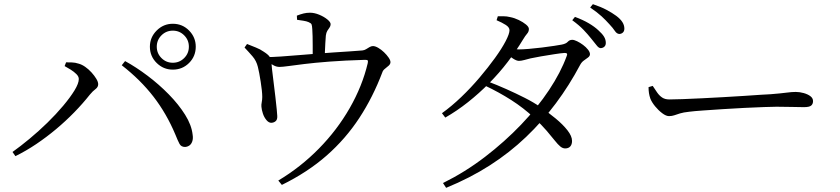

<svg xmlns="http://www.w3.org/2000/svg" viewBox="-20 -835 4030 921"><path d="M809 -501Q764 -501 731.5 -533Q699 -565 699 -611Q699 -656 731.5 -688.5Q764 -721 809 -721Q855 -721 887 -688.5Q919 -656 919 -611Q919 -565 887 -533Q855 -501 809 -501ZM40 -106Q78 -133 122 -169.5Q166 -206 207.5 -246.5Q249 -287 283 -327.5Q317 -368 337.5 -401.5Q358 -435 358 -456Q358 -468 346.5 -479.5Q335 -491 319 -501Q303 -511 290 -518L297 -536Q309 -536 325 -535.5Q341 -535 356 -530Q372 -526 388.5 -514.5Q405 -503 419 -487.5Q433 -472 442 -457Q451 -442 451 -431Q451 -417 438 -407.5Q425 -398 411 -381Q377 -338 336 -296Q295 -254 249 -215.5Q203 -177 154 -144Q105 -111 54 -86ZM868 -130Q849 -130 841 -145Q833 -160 821 -190Q779 -290 716.5 -371Q654 -452 564 -522L580 -542Q633 -513 688 -471.5Q743 -430 790 -382Q837 -334 868 -284.5Q899 -235 904 -189Q907 -171 902.5 -157.5Q898 -144 889 -137.5Q880 -131 868 -130ZM809 -534Q841 -534 863.5 -556.5Q886 -579 886 -611Q886 -643 863.5 -665.5Q841 -688 809 -688Q777 -688 754.5 -665.5Q732 -643 732 -611Q732 -579 754.5 -556.5Q777 -534 809 -534Z M1315 31Q1422 -33 1509.5 -122Q1597 -211 1657.5 -316.5Q1718 -422 1744 -532Q1746 -542 1744 -545Q1742 -548 1731 -548Q1632 -545 1560.5 -539.5Q1489 -534 1440.5 -528Q1392 -522 1363 -518Q1334 -514 1321 -514Q1306 -514 1292.5 -521.5Q1279 -529 1254 -544L1253 -561Q1285 -561 1328.5 -564Q1372 -567 1419 -571Q1466 -575 1506 -578Q1541 -581 1581 -583.5Q1621 -586 1657.5 -588.5Q1694 -591 1718 -593Q1728 -594 1736 -599Q1744 -604 1752.5 -609Q1761 -614 1769 -614Q1780 -614 1794.5 -605.5Q1809 -597 1822 -584.5Q1835 -572 1844 -559Q1853 -546 1853 -537Q1853 -528 1845 -520.5Q1837 -513 1827 -505.5Q1817 -498 1814 -488Q1769 -369 1703.5 -269Q1638 -169 1547 -89Q1456 -9 1332 52ZM1283 -246Q1270 -245 1258.5 -258.5Q1247 -272 1241 -290.5Q1235 -309 1234 -323Q1233 -332 1235.5 -344.5Q1238 -357 1238 -370Q1238 -383 1236 -402Q1234 -421 1230.5 -443Q1227 -465 1223.5 -484Q1220 -503 1217 -514Q1210 -543 1191.5 -564.5Q1173 -586 1153 -607L1165 -624Q1187 -615 1207.5 -607Q1228 -599 1245 -587Q1267 -573 1273.5 -562.5Q1280 -552 1282 -534Q1282 -528 1285 -501.5Q1288 -475 1292.5 -440Q1297 -405 1301 -370Q1305 -335 1307.5 -310Q1310 -285 1310 -279Q1311 -262 1303 -254.5Q1295 -247 1283 -246ZM1480 -549Q1480 -555 1480 -573.5Q1480 -592 1480 -615.5Q1480 -639 1479.5 -661Q1479 -683 1478 -695Q1477 -712 1474.5 -718Q1472 -724 1460 -729Q1451 -733 1435.5 -735.5Q1420 -738 1405 -740L1404 -760Q1422 -767 1436.5 -770.5Q1451 -774 1467 -774Q1488 -774 1511 -764.5Q1534 -755 1550 -742Q1566 -729 1566 -719Q1566 -710 1560.5 -702.5Q1555 -695 1550 -687Q1545 -679 1543 -664Q1542 -649 1540.5 -627.5Q1539 -606 1538.5 -585Q1538 -564 1538 -550Z M2862 -604Q2852 -604 2841.5 -618Q2831 -632 2815 -651Q2800 -670 2779 -692Q2758 -714 2725 -738L2738 -754Q2776 -740 2804 -723.5Q2832 -707 2850 -690Q2869 -673 2877.5 -659Q2886 -645 2886 -629Q2886 -618 2879.5 -611.5Q2873 -605 2862 -604ZM2105 43Q2212 -10 2306.5 -82.5Q2401 -155 2479.5 -237Q2558 -319 2614 -403.5Q2670 -488 2698 -565Q2706 -582 2688 -581Q2671 -580 2639 -575Q2607 -570 2574.5 -564.5Q2542 -559 2525 -555Q2509 -551 2494.5 -547Q2480 -543 2469 -543Q2458 -543 2441 -554Q2424 -565 2407 -579L2422 -603Q2438 -600 2449 -599Q2460 -598 2469 -598Q2487 -598 2517 -600.5Q2547 -603 2579.5 -607Q2612 -611 2638 -615Q2664 -619 2674 -621Q2695 -625 2703.5 -634.5Q2712 -644 2725 -644Q2734 -644 2748.5 -637Q2763 -630 2777 -619.5Q2791 -609 2800.5 -597Q2810 -585 2810 -575Q2810 -566 2800.5 -559Q2791 -552 2780.5 -544.5Q2770 -537 2763 -524Q2711 -426 2646.5 -339.5Q2582 -253 2503.5 -178Q2425 -103 2330 -42Q2235 19 2120 66ZM2691 -123Q2679 -123 2667.5 -132.5Q2656 -142 2641 -161Q2626 -180 2602.5 -207.5Q2579 -235 2542 -270Q2492 -317 2432.5 -355Q2373 -393 2305 -425L2318 -445Q2363 -428 2409 -407.5Q2455 -387 2497.5 -365.5Q2540 -344 2573 -321Q2611 -295 2645.5 -266.5Q2680 -238 2702 -210Q2724 -182 2724 -159Q2724 -142 2715.5 -132.5Q2707 -123 2691 -123ZM2100 -292Q2146 -325 2192.5 -369.5Q2239 -414 2280.5 -463Q2322 -512 2354.5 -557Q2387 -602 2405.5 -637.5Q2424 -673 2424 -690Q2424 -704 2406 -715.5Q2388 -727 2362 -738L2368 -757Q2381 -757 2396 -757Q2411 -757 2427 -753Q2448 -749 2468.5 -739Q2489 -729 2503 -717.5Q2517 -706 2517 -696Q2517 -683 2508.5 -673.5Q2500 -664 2488 -644Q2456 -591 2415.5 -538Q2375 -485 2326.5 -436Q2278 -387 2225 -345Q2172 -303 2116 -271ZM2952 -672Q2939 -672 2929.5 -686.5Q2920 -701 2903 -719Q2886 -738 2866 -756.5Q2846 -775 2811 -799L2824 -815Q2863 -802 2890 -787.5Q2917 -773 2936 -759Q2956 -744 2965.5 -729Q2975 -714 2975 -698Q2975 -686 2968.5 -679.5Q2962 -673 2952 -672Z M3189 -278Q3175 -278 3156.5 -292Q3138 -306 3122.5 -325Q3107 -344 3100 -361Q3095 -375 3093 -388.5Q3091 -402 3091 -417L3111 -423Q3122 -406 3132.5 -391Q3143 -376 3156.5 -367Q3170 -358 3191 -358Q3213 -358 3254 -359.5Q3295 -361 3346 -363.5Q3397 -366 3449.5 -369Q3502 -372 3549.5 -375Q3597 -378 3631 -380.5Q3665 -383 3676 -383Q3726 -387 3752 -390.5Q3778 -394 3797 -394Q3816 -394 3835.5 -388.5Q3855 -383 3867.5 -373.5Q3880 -364 3880 -350Q3880 -336 3871 -328.5Q3862 -321 3836 -321Q3810 -321 3780.5 -322Q3751 -323 3705 -323Q3687 -323 3646 -321.5Q3605 -320 3552.5 -317.5Q3500 -315 3448 -311.5Q3396 -308 3352.5 -305Q3309 -302 3286 -299Q3258 -296 3242 -291Q3226 -286 3214.5 -282Q3203 -278 3189 -278Z"/></svg>

Font: Noto Serif KR
Style: Regular
Weight: 400
Designer: Ryoko NISHIZUKA  (kana & ideographs); Frank Grießhammer (Latin, Greek & Cyrillic); Wenlong ZHANG  (bopomofo); Sandoll Co
Foundry: Adobe
Version: Version 2.003-H1;hotconv 1.1.1;makeotfexe 2.6.0